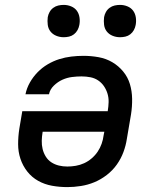

<svg xmlns="http://www.w3.org/2000/svg" viewBox="-20 -756 640 784"><path d="M255 8Q223 8 192.5 2.5Q162 -3 136 -17.5Q110 -32 91.5 -55.5Q73 -79 63.5 -107.5Q54 -136 54 -167.5Q54 -199 59 -231L71 -302H420V-303Q423 -321 423.5 -339Q424 -357 419 -373.5Q414 -390 404.5 -404Q395 -418 381 -427.5Q367 -437 349.5 -440.5Q332 -444 313 -444Q294 -444 274 -441.5Q254 -439 235 -430.5Q216 -422 200 -406.5Q184 -391 180 -371H84Q89 -396 102 -419Q115 -442 133.5 -461Q152 -480 175 -493.5Q198 -507 222 -514.5Q246 -522 271 -525Q296 -528 321 -528Q352 -528 382.5 -522.5Q413 -517 438.5 -502Q464 -487 483 -464Q502 -441 510.5 -412.5Q519 -384 519.5 -352.5Q520 -321 515 -289L498 -189Q494 -162 484 -135Q474 -108 457 -84Q440 -60 416 -41.5Q392 -23 365.5 -12Q339 -1 310.5 3.5Q282 8 255 8ZM255 -76Q272 -76 289.5 -79Q307 -82 323.5 -89.5Q340 -97 354.5 -109.5Q369 -122 379 -137Q389 -152 395 -169Q401 -186 403 -203L406 -218H154V-217Q151 -199 150.5 -181.5Q150 -164 154 -147.5Q158 -131 167 -116.5Q176 -102 190 -93Q204 -84 220.5 -80Q237 -76 255 -76ZM470 -604Q454 -604 439.5 -610Q425 -616 416 -627.5Q407 -639 405 -654.5Q403 -670 405 -686Q407 -697 412.5 -707Q418 -717 427.5 -724Q437 -731 448 -733.5Q459 -736 470 -736Q486 -736 500.5 -730Q515 -724 523.5 -712.5Q532 -701 534.5 -685.5Q537 -670 534 -654Q532 -643 526.5 -633Q521 -623 512 -616Q503 -609 492 -606.5Q481 -604 470 -604ZM240 -604Q224 -604 209.5 -610Q195 -616 186 -627.5Q177 -639 175 -654.5Q173 -670 175 -686Q177 -697 182.5 -707Q188 -717 197.5 -724Q207 -731 218 -733.5Q229 -736 240 -736Q256 -736 270.5 -730Q285 -724 293.5 -712.5Q302 -701 304.5 -685.5Q307 -670 304 -654Q302 -643 296.5 -633Q291 -623 282 -616Q273 -609 262 -606.5Q251 -604 240 -604Z"/></svg>

Font: Iosevka Aile Medium
Style: Italic
Weight: 500
Italic angle: -9°
Designer: Belleve Invis
Foundry: Belleve Invis
Version: Version 31.1.0; ttfautohint (v1.8.4)